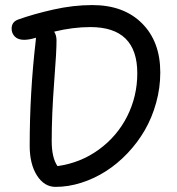

<svg xmlns="http://www.w3.org/2000/svg" viewBox="-20 -729 700 758"><path d="M199.2 8.8Q154.8 8.8 126 -36.1Q97.2 -81.1 97.2 -153.8Q97.2 -363.8 121.1 -568.8Q121.1 -570.8 121.6 -574.7Q122.1 -578.6 122.1 -580.1Q94.7 -571.8 75.2 -571.8Q51.3 -571.8 38.6 -584.5Q25.9 -597.2 25.9 -616.2Q25.9 -642.6 51.8 -651.9Q111.3 -673.3 190.4 -691.2Q269.5 -709 344.2 -709Q468.8 -709 540.8 -636.7Q612.8 -564.5 612.8 -442.9Q612.8 -381.8 596.4 -323Q580.1 -264.2 551.5 -214.8Q522.9 -165.5 483.2 -123.8Q443.4 -82 397.9 -53Q352.5 -23.9 301.3 -7.6Q250 8.8 199.2 8.8ZM184.1 -172.9Q184.1 -106 207 -73.2Q297.9 -85.9 370.1 -138.4Q442.4 -190.9 482.2 -270Q522 -349.1 522 -439.9Q522 -622.1 336.9 -622.1Q268.1 -622.1 193.8 -604Q203.1 -589.8 203.1 -569.8Q203.6 -530.8 193.8 -404.1Q184.1 -277.3 184.1 -172.9Z"/></svg>

Font: Shantell Sans Normal
Style: Regular
Weight: 400
Designer: Stephen Nixon, Anya Danilova, Shantell Martin
Foundry: Arrow Type
Version: Version 1.006;[559af2be0]